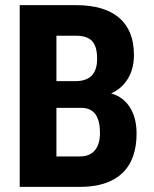

<svg xmlns="http://www.w3.org/2000/svg" viewBox="-20 -731 601 751"><path d="M57.1 0V-710.9H276.9Q388.2 -710.9 446 -661.4Q503.9 -611.8 503.9 -516.1Q503.9 -461.9 480 -422.9Q456.1 -383.8 414.6 -365.7Q462.4 -352.1 488.3 -310.8Q514.2 -269.5 514.2 -209Q514.2 -105.5 457.3 -52.7Q400.4 0 292.5 0ZM200.7 -309.1V-119.1H292.5Q331.1 -119.1 351.1 -143.1Q371.1 -167 371.1 -210.9Q371.1 -306.6 301.8 -309.1ZM200.7 -413.6H275.4Q359.9 -413.6 359.9 -501Q359.9 -549.3 340.3 -570.3Q320.8 -591.3 276.9 -591.3H200.7Z"/></svg>

Font: Roboto Condensed
Style: Bold
Weight: 700
Designer: Google
Version: Version 2.134; 2016